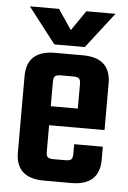

<svg xmlns="http://www.w3.org/2000/svg" viewBox="-50 -697 491 735"><g transform="rotate(5 196.0 -330.0)"><path d="M147 -491H253Q361 -491 361 -392V-213H148V-112Q148 -96 153.5 -90.5Q159 -85 176 -85H222Q238 -85 244 -90.5Q250 -96 250 -112V-149H360V-99Q360 0 251 0H147Q38 0 38 -99V-392Q38 -491 147 -491ZM148 -286H252V-380Q252 -396 246 -401.5Q240 -407 224 -407H176Q160 -407 154 -401.5Q148 -396 148 -380ZM258 -523H141L35 -660H147L199 -583L252 -660H364Z"/></g></svg>

Font: Teko Medium
Style: Regular
Weight: 500
Designer: Manushi Parikh, Jonny Pinhorn
Foundry: Indian Type Foundry
Version: Version 1.106;PS 1.0;hotconv 1.0.78;makeotf.lib2.5.61930; tt